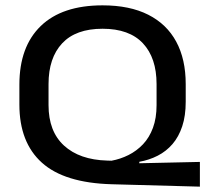

<svg xmlns="http://www.w3.org/2000/svg" viewBox="-20 -674 768 718"><path d="M727.5 24 397.5 15Q220.5 10 136.5 -65.8Q52.5 -141.5 52.5 -283V-357.5Q52.5 -499.5 132.5 -576.8Q212.5 -654 363.5 -654Q465 -654 534.2 -619Q603.5 -584 639 -518.2Q674.5 -452.5 674.5 -359.5V-293.5Q674.5 -241 661.5 -201.8Q648.5 -162.5 625 -135.2Q601.5 -108 569.8 -91.8Q538 -75.5 501 -69V-63.5L727.5 -68.5ZM380.5 -73.5 397 -73Q430 -79 460.5 -94.2Q491 -109.5 514.8 -134.5Q538.5 -159.5 552 -196Q565.5 -232.5 565.5 -281V-359.5Q565.5 -457.5 514.5 -512Q463.5 -566.5 363.5 -566.5Q263.5 -566.5 212.5 -512Q161.5 -457.5 161.5 -359.5V-281Q161.5 -182.5 219.5 -129.5Q277.5 -76.5 380.5 -73.5Z"/></svg>

Font: Anek Gurmukhi Medium SemiExpanded
Style: Regular
Weight: 500
Width: 6
Version: Version 1.003